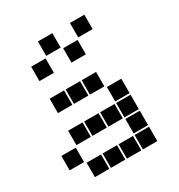

<svg xmlns="http://www.w3.org/2000/svg" viewBox="-185 -919 969 1039"><g transform="rotate(-30 300.0 -400.0)"><path d="M206 -795Q205 -795 205 -795Q205 -795 205 -794V-706Q205 -705 205 -705Q205 -705 206 -705H294Q295 -705 295 -705Q295 -705 295 -706V-794Q295 -795 295 -795Q295 -795 294 -795ZM406 -795Q405 -795 405 -795Q405 -795 405 -794V-706Q405 -705 405 -705Q405 -705 406 -705H494Q495 -705 495 -705Q495 -705 495 -706V-794Q495 -795 495 -795Q495 -795 494 -795ZM106 -695Q105 -695 105 -695Q105 -695 105 -694V-606Q105 -605 105 -605Q105 -605 106 -605H194Q195 -605 195 -605Q195 -605 195 -606V-694Q195 -695 195 -695Q195 -695 194 -695ZM306 -695Q305 -695 305 -695Q305 -695 305 -694V-606Q305 -605 305 -605Q305 -605 306 -605H394Q395 -605 395 -605Q395 -605 395 -606V-694Q395 -695 395 -695Q395 -695 394 -695ZM106 -495Q105 -495 105 -495Q105 -495 105 -494V-406Q105 -405 105 -405Q105 -405 106 -405H194Q195 -405 195 -405Q195 -405 195 -406V-494Q195 -495 195 -495Q195 -495 194 -495ZM206 -495Q205 -495 205 -495Q205 -495 205 -494V-406Q205 -405 205 -405Q205 -405 206 -405H294Q295 -405 295 -405Q295 -405 295 -406V-494Q295 -495 295 -495Q295 -495 294 -495ZM306 -495Q305 -495 305 -495Q305 -495 305 -494V-406Q305 -405 305 -405Q305 -405 306 -405H394Q395 -405 395 -405Q395 -405 395 -406V-494Q395 -495 395 -495Q395 -495 394 -495ZM406 -395Q405 -395 405 -395Q405 -395 405 -394V-306Q405 -305 405 -305Q405 -305 406 -305H494Q495 -305 495 -305Q495 -305 495 -306V-394Q495 -395 495 -395Q495 -395 494 -395ZM106 -295Q105 -295 105 -295Q105 -295 105 -294V-206Q105 -205 105 -205Q105 -205 106 -205H194Q195 -205 195 -205Q195 -205 195 -206V-294Q195 -295 195 -295Q195 -295 194 -295ZM206 -295Q205 -295 205 -295Q205 -295 205 -294V-206Q205 -205 205 -205Q205 -205 206 -205H294Q295 -205 295 -205Q295 -205 295 -206V-294Q295 -295 295 -295Q295 -295 294 -295ZM306 -295Q305 -295 305 -295Q305 -295 305 -294V-206Q305 -205 305 -205Q305 -205 306 -205H394Q395 -205 395 -205Q395 -205 395 -206V-294Q395 -295 395 -295Q395 -295 394 -295ZM406 -295Q405 -295 405 -295Q405 -295 405 -294V-206Q405 -205 405 -205Q405 -205 406 -205H494Q495 -205 495 -205Q495 -205 495 -206V-294Q495 -295 495 -295Q495 -295 494 -295ZM6 -195Q5 -195 5 -195Q5 -195 5 -194V-106Q5 -105 5 -105Q5 -105 6 -105H94Q95 -105 95 -105Q95 -105 95 -106V-194Q95 -195 95 -195Q95 -195 94 -195ZM406 -195Q405 -195 405 -195Q405 -195 405 -194V-106Q405 -105 405 -105Q405 -105 406 -105H494Q495 -105 495 -105Q495 -105 495 -106V-194Q495 -195 495 -195Q495 -195 494 -195ZM106 -95Q105 -95 105 -95Q105 -95 105 -94V-6Q105 -5 105 -5Q105 -5 106 -5H194Q195 -5 195 -5Q195 -5 195 -6V-94Q195 -95 195 -95Q195 -95 194 -95ZM206 -95Q205 -95 205 -95Q205 -95 205 -94V-6Q205 -5 205 -5Q205 -5 206 -5H294Q295 -5 295 -5Q295 -5 295 -6V-94Q295 -95 295 -95Q295 -95 294 -95ZM306 -95Q305 -95 305 -95Q305 -95 305 -94V-6Q305 -5 305 -5Q305 -5 306 -5H394Q395 -5 395 -5Q395 -5 395 -6V-94Q395 -95 395 -95Q395 -95 394 -95ZM406 -95Q405 -95 405 -95Q405 -95 405 -94V-6Q405 -5 405 -5Q405 -5 406 -5H494Q495 -5 495 -5Q495 -5 495 -6V-94Q495 -95 495 -95Q495 -95 494 -95Z"/></g></svg>

Font: Doto Black
Style: Regular
Weight: 900
Monospace: yes
Version: Version 1.000